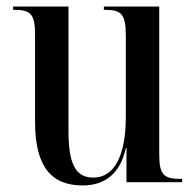

<svg xmlns="http://www.w3.org/2000/svg" viewBox="-20 -556 597 586"><path d="M232 10C295 10 346 -21 364 -104H366V0H536V-10H532C480 -10 466 -22 466 -85V-536H297V-526H300C351 -526 364 -513 364 -447V-199C364 -85 331 -14 265 -14C210 -14 189 -56 189 -158V-536H20V-526H23C74 -526 87 -513 87 -450V-184C87 -47 137 10 232 10Z"/></svg>

Font: Noto Serif Display Condensed Medium
Style: Regular
Weight: 500
Width: 3
Designer: Monotype Design Team
Foundry: Monotype Imaging Inc.
Version: Version 2.009